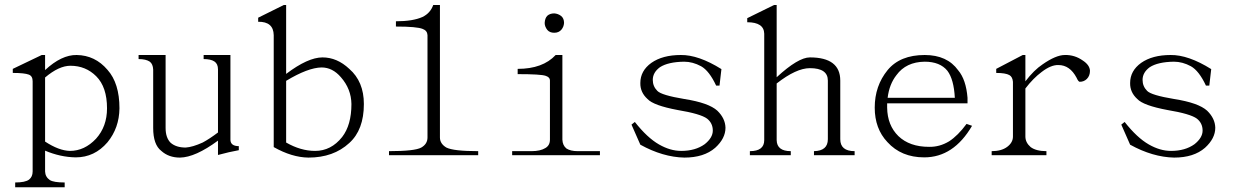

<svg xmlns="http://www.w3.org/2000/svg" viewBox="-20 -708 5040 784"><path d="M97.7 -403.3Q80.1 -410.2 32.2 -410.2V-426.8L150.4 -483.4H164.1V-421.9Q231.4 -484.4 293 -483.4Q368.2 -482.4 418.9 -422.9Q467.8 -368.2 467.8 -265.6Q466.8 -185.5 418.9 -127Q366.2 -65.4 289.1 -65.4Q226.6 -66.4 164.1 -92.8V-7.8Q165 14.6 183.6 27.3Q199.2 37.1 244.1 37.1V56.6H42V37.1Q83 37.1 98.6 25.4Q113.3 13.7 113.3 -7.8V-376Q113.3 -397.5 97.7 -403.3ZM164.1 -129.9Q220.7 -92.8 265.6 -91.8Q325.2 -91.8 372.1 -141.6Q417 -191.4 417 -265.6Q417 -352.5 373 -396.5Q330.1 -439.5 267.6 -439.5Q220.7 -439.5 164.1 -391.6Z M676.8 -125Q699.2 -105.5 738.3 -105.5Q766.6 -107.4 807.6 -126Q835 -140.6 870.1 -167V-424.8Q870.1 -447.3 855.5 -457Q840.8 -466.8 811.5 -466.8V-483.4H920.9V-136.7Q921.9 -111.3 955.1 -111.3V-94.7Q917 -87.9 870.1 -75.2V-133.8Q777.3 -65.4 714.8 -64.5Q668.9 -64.5 638.7 -91.8Q605.5 -117.2 605.5 -185.5V-423.8Q604.5 -446.3 591.8 -456.1Q576.2 -466.8 545.9 -466.8V-483.4H656.2V-185.5Q656.2 -145.5 676.8 -125Z M1034.2 -619.1V-635.7L1138.7 -687.5H1148.4V-406.2Q1237.3 -473.6 1296.9 -473.6Q1356.4 -473.6 1406.2 -426.8Q1465.8 -375 1465.8 -283.2Q1465.8 -177.7 1406.2 -124Q1341.8 -64.5 1239.3 -64.5Q1171.9 -65.4 1097.7 -107.4V-564.5Q1096.7 -620.1 1034.2 -619.1ZM1148.4 -126Q1208 -91.8 1266.6 -91.8Q1332 -91.8 1377 -148.4Q1415 -197.3 1415 -283.2Q1414.1 -344.7 1372.1 -392.6Q1337.9 -432.6 1293 -432.6Q1237.3 -431.6 1148.4 -377.9Z M1802.7 -105.5Q1832 -90.8 1932.6 -90.8V-74.2H1568.4V-90.8Q1673.8 -90.8 1700.2 -105.5Q1725.6 -120.1 1725.6 -146.5V-564.5Q1724.6 -583 1706.1 -589.8Q1682.6 -599.6 1596.7 -599.6V-621.1Q1666 -621.1 1705.1 -638.7Q1737.3 -654.3 1749 -687.5H1776.4V-146.5Q1776.4 -121.1 1802.7 -105.5Z M2271.5 -642.6Q2283.2 -632.8 2283.2 -614.3Q2282.2 -598.6 2272.5 -586.9Q2261.7 -574.2 2243.2 -574.2Q2224.6 -574.2 2214.8 -585.9Q2204.1 -599.6 2204.1 -614.3Q2205.1 -633.8 2214.8 -643.6Q2225.6 -653.3 2243.2 -653.3Q2258.8 -652.3 2271.5 -642.6ZM2293 -101.6Q2309.6 -90.8 2338.9 -90.8H2429.7V-74.2H2071.3V-90.8H2150.4Q2186.5 -90.8 2207 -103.5Q2225.6 -114.3 2225.6 -137.7V-379.9Q2225.6 -392.6 2208 -398.4Q2188.5 -405.3 2093.8 -405.3V-426.8Q2196.3 -426.8 2249 -483.4H2276.4V-137.7Q2277.3 -114.3 2293 -101.6Z M2918 -358.4H2904.3Q2876 -418.9 2842.8 -437.5Q2808.6 -456.1 2773.4 -456.1Q2708 -455.1 2674.8 -433.6Q2645.5 -412.1 2645.5 -381.8Q2645.5 -355.5 2664.1 -336.9Q2680.7 -319.3 2774.4 -303.7Q2874 -288.1 2909.2 -255.9Q2941.4 -224.6 2942.4 -186.5Q2942.4 -142.6 2900.4 -104.5Q2854.5 -64.5 2774.4 -64.5Q2686.5 -66.4 2594.7 -117.2L2558.6 -199.2L2572.3 -210Q2623 -145.5 2670.9 -118.2Q2716.8 -91.8 2761.7 -91.8Q2819.3 -91.8 2857.4 -119.1Q2890.6 -145.5 2890.6 -174.8Q2890.6 -205.1 2867.2 -223.6Q2840.8 -243.2 2747.1 -258.8Q2648.4 -277.3 2624 -303.7Q2593.8 -331.1 2594.7 -369.1Q2594.7 -418.9 2639.6 -451.2Q2685.5 -483.4 2759.8 -483.4Q2832 -484.4 2925.8 -425.8Z M3031.2 -617.2V-633.8L3140.6 -687.5H3151.4V-392.6Q3239.3 -473.6 3287.1 -473.6Q3411.1 -473.6 3411.1 -378.9V-139.6Q3411.1 -90.8 3469.7 -90.8V-74.2H3303.7V-90.8Q3360.4 -91.8 3360.4 -139.6V-378.9Q3360.4 -429.7 3287.1 -429.7Q3231.4 -429.7 3151.4 -367.2V-135.7Q3152.3 -90.8 3209 -90.8V-74.2H3042V-90.8Q3100.6 -90.8 3100.6 -135.7V-570.3Q3099.6 -617.2 3031.2 -617.2Z M3603.5 -127.9Q3551.8 -182.6 3551.8 -268.6Q3551.8 -357.4 3604.5 -421.9Q3655.3 -483.4 3755.9 -483.4Q3847.7 -483.4 3892.6 -420.9Q3924.8 -382.8 3930.7 -308.6V-286.1H3602.5V-268.6Q3603.5 -196.3 3648.4 -152.3Q3694.3 -108.4 3773.4 -108.4Q3816.4 -107.4 3855.5 -130.9Q3891.6 -154.3 3926.8 -202.1L3949.2 -194.3Q3874 -65.4 3753.9 -65.4Q3660.2 -65.4 3603.5 -127.9ZM3640.6 -401.4Q3611.3 -364.3 3604.5 -308.6H3878.9Q3875 -383.8 3848.6 -418.9Q3818.4 -456.1 3755.9 -456.1Q3679.7 -455.1 3640.6 -401.4Z M4101.6 -401.4Q4085.9 -410.2 4047.9 -410.2V-426.8L4156.2 -483.4H4167V-376Q4202.1 -421.9 4237.3 -445.3Q4292 -483.4 4328.1 -483.4Q4368.2 -484.4 4401.4 -460.9Q4429.7 -442.4 4430.7 -418.9Q4430.7 -398.4 4418 -385.7Q4406.2 -374 4388.7 -374Q4382.8 -375 4376 -390.6Q4348.6 -442.4 4301.8 -442.4Q4271.5 -443.4 4233.4 -414.1Q4199.2 -388.7 4167 -346.7V-150.4Q4167 -126 4188.5 -107.4Q4210.9 -90.8 4252.9 -90.8V-74.2H4029.3V-90.8Q4069.3 -90.8 4092.8 -108.4Q4116.2 -126 4116.2 -150.4V-374Q4114.3 -394.5 4101.6 -401.4Z M4918 -358.4H4904.3Q4876 -418.9 4842.8 -437.5Q4808.6 -456.1 4773.4 -456.1Q4708 -455.1 4674.8 -433.6Q4645.5 -412.1 4645.5 -381.8Q4645.5 -355.5 4664.1 -336.9Q4680.7 -319.3 4774.4 -303.7Q4874 -288.1 4909.2 -255.9Q4941.4 -224.6 4942.4 -186.5Q4942.4 -142.6 4900.4 -104.5Q4854.5 -64.5 4774.4 -64.5Q4686.5 -66.4 4594.7 -117.2L4558.6 -199.2L4572.3 -210Q4623 -145.5 4670.9 -118.2Q4716.8 -91.8 4761.7 -91.8Q4819.3 -91.8 4857.4 -119.1Q4890.6 -145.5 4890.6 -174.8Q4890.6 -205.1 4867.2 -223.6Q4840.8 -243.2 4747.1 -258.8Q4648.4 -277.3 4624 -303.7Q4593.8 -331.1 4594.7 -369.1Q4594.7 -418.9 4639.6 -451.2Q4685.5 -483.4 4759.8 -483.4Q4832 -484.4 4925.8 -425.8Z"/></svg>

Font: BabelStone Sani Yi
Style: Regular
Weight: 400
Designer: Andrew West
Foundry: BabelStone
Version: Version 1.00 November 22, 2015, initial release